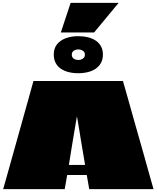

<svg xmlns="http://www.w3.org/2000/svg" viewBox="-20 -1312 1087 1332"><path d="M833 -750Q851 -688 868.5 -625.5Q886 -563 903.5 -500.5Q921 -438 939 -375.5Q957 -313 974.5 -250.5Q992 -188 1009.5 -125.5Q1027 -63 1045 0H599L582 -98Q578 -98 575 -98Q572 -98 568 -98H458Q455 -98 452 -98Q449 -98 446 -98L429 0H2Q20 -63 37.5 -125.5Q55 -188 72.5 -250.5Q90 -313 107.5 -375.5Q125 -438 142.5 -500.5Q160 -563 177.5 -625.5Q195 -688 212 -750ZM458 -169Q458 -168 458 -168Q458 -168 459 -168H569Q570 -168 570 -168.5Q570 -169 570 -169Q570 -169 570 -169Q570 -169 566 -193.5Q562 -218 555.5 -255.5Q549 -293 542 -335.5Q535 -378 529 -416Q523 -454 518.5 -478Q514 -502 514 -502Q514 -502 513.5 -502Q513 -502 513 -502Q513 -502 509 -478Q505 -454 498.5 -416Q492 -378 485 -335.5Q478 -293 472 -255.5Q466 -218 462 -193.5Q458 -169 458 -169ZM353 -933Q353 -976 375 -1004Q397 -1032 435.5 -1046.5Q474 -1061 523 -1061Q560 -1061 591.5 -1053Q623 -1045 646 -1029Q669 -1013 681.5 -989Q694 -965 694 -933Q694 -891 672 -862Q650 -833 611.5 -818.5Q573 -804 523 -804Q486 -804 455 -812Q424 -820 401 -836Q378 -852 365.5 -876.5Q353 -901 353 -933ZM569 -933Q569 -950 555.5 -959.5Q542 -969 523 -969Q504 -969 491 -959.5Q478 -950 478 -933Q478 -915 491 -905.5Q504 -896 523 -896Q542 -896 555.5 -905.5Q569 -915 569 -933ZM470 -1292 402 -1087H633L803 -1292Z"/></svg>

Font: Climate Crisis
Style: Regular
Weight: 400
Version: Version 1.003